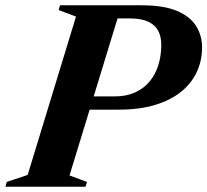

<svg xmlns="http://www.w3.org/2000/svg" viewBox="-56 -705 782 725"><path d="M377.5 -341Q421 -341 453.8 -355.8Q486.5 -370.5 508.8 -397.2Q531 -424 542 -459.5Q553 -495 553 -536Q553 -567.5 540.8 -589.8Q528.5 -612 502.2 -623.8Q476 -635.5 433.5 -635.5H289.5L310 -685H478.5Q563 -685 613 -663.5Q663 -642 685 -606Q707 -570 707 -526.5Q707 -476 687 -433Q667 -390 627.5 -358.2Q588 -326.5 529.5 -308.8Q471 -291 393.5 -291H188.5L202 -341ZM206.5 -42.5 272.5 -18 267 0H-35.5L-30.5 -18L48.5 -44.5L231 -642.5L165.5 -667L170.5 -685H403Z"/></svg>

Font: Newsreader 36pt
Style: Bold Italic
Weight: 700
Italic angle: -17°
Designer: Hugues Gentile
Foundry: Production Type
Version: Version 1.003